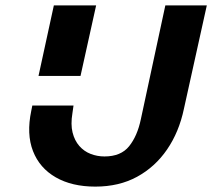

<svg xmlns="http://www.w3.org/2000/svg" viewBox="-20 -678 788 713"><path d="M334 15Q247 15 187 -19.5Q127 -54 102.5 -117Q78 -180 96 -266L100 -286H253L249 -258Q242 -216 249.5 -186Q257 -156 274.5 -136Q292 -116 316.5 -106.5Q341 -97 368 -97Q429 -97 459.5 -135Q490 -173 503 -235L594 -658H748L663 -274Q645 -188 600.5 -123Q556 -58 489 -21.5Q422 15 334 15ZM123 -396 180 -658H337L279 -396Z"/></svg>

Font: Ysabeau Infant ExtraBold
Style: Italic
Weight: 800
Italic angle: -12°
Designer: Christian Thalmann (Catharsis Fonts)
Version: Version 2.001;gftools[0.9.30]; featfreeze: ss01,ss02,lnum